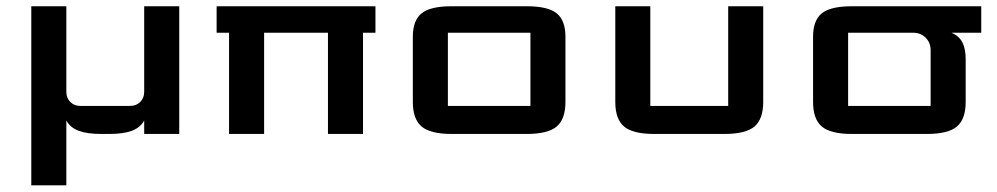

<svg xmlns="http://www.w3.org/2000/svg" viewBox="-20 -420 3126 602"><path d="M297.9 0Q252.9 0 226.6 -10Q200.2 -20 188 -42V161.1H78.1V-400.4H188V-131.8Q188 -112.8 200.4 -100.3Q212.9 -87.9 231.9 -87.9H388.2Q407.2 -87.9 419.7 -100.3Q432.1 -112.8 432.1 -131.8V-400.4H542V0H432.1V-42Q419.9 -20 393.6 -10Q367.2 0 322.3 0Z M808.1 0H698.2V-317.4H659.2V-400.4H1157.2V-317.4H1118.2V0H1008.3V-317.4H808.1Z M1643.1 -317.4H1384.3V-87.9H1643.1ZM1752.9 -100.1Q1752.9 -46.9 1725.6 -23.4Q1698.2 0 1630.9 0H1396.5Q1329.1 0 1301.8 -23.4Q1274.4 -46.9 1274.4 -100.1V-305.2Q1274.4 -355.5 1301.5 -377.9Q1328.6 -400.4 1396.5 -400.4H1630.9Q1698.7 -400.4 1725.8 -377.9Q1752.9 -355.5 1752.9 -305.2Z M2031.2 0Q1963.9 0 1936.5 -23.4Q1909.2 -46.9 1909.2 -100.1V-400.4H2019V-87.9H2263.2V-400.4H2373V-100.1Q2373 -46.9 2345.7 -23.4Q2318.4 0 2251 0Z M3007.8 -100.1Q3007.8 -46.9 2980.5 -23.4Q2953.1 0 2885.7 0H2651.4Q2584 0 2556.6 -23.4Q2529.3 -46.9 2529.3 -100.1V-305.2Q2529.3 -355.5 2556.4 -377.9Q2583.5 -400.4 2651.4 -400.4H3056.6V-317.4H2963.4Q2987.3 -307.1 2997.6 -286.9Q3007.8 -266.6 3007.8 -234.4ZM2639.2 -317.4V-87.9H2897.9V-262.7Q2897.9 -286.1 2882.3 -301.8Q2866.7 -317.4 2842.8 -317.4Z"/></svg>

Font: Squarish Sans CT
Style: Regular
Weight: 400
Version: Version 0.9